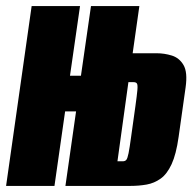

<svg xmlns="http://www.w3.org/2000/svg" viewBox="-30 -611 639 631"><path d="M-10 0 74 -591H233L200 -362H236L269 -591H428L406 -436H485Q510 -436 534.5 -428.5Q559 -421 573 -397.5Q587 -374 580 -324L557 -161Q549 -104 534 -71.5Q519 -39 498 -24Q477 -9 452 -4.5Q427 0 398 0H185L220 -245H184L149 0ZM356 -81H374Q381 -81 385 -85.5Q389 -90 392.5 -107.5Q396 -125 401 -162L415 -262Q420 -298 421.5 -315Q423 -332 420 -336.5Q417 -341 409 -341H392Z"/></svg>

Font: Alumni Sans Black
Style: Italic
Weight: 900
Italic angle: -8°
Version: Version 1.016